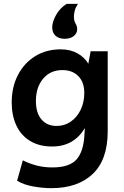

<svg xmlns="http://www.w3.org/2000/svg" viewBox="-20 -770 646 1000"><path d="M247 210Q203 210 152.5 201Q102 192 69 171L99 65Q132 82 170.5 92Q209 102 253 102Q342 102 379 60Q416 18 420 -72L422 -103Q394 -56 351.5 -31.5Q309 -7 252 -7Q184 -7 136.5 -36Q89 -65 65 -117Q41 -169 41 -236Q41 -317 73.5 -379.5Q106 -442 163.5 -477.5Q221 -513 296 -513Q346 -513 383 -492.5Q420 -472 440 -438L452 -503H541V-87Q541 62 463 136Q385 210 247 210ZM305 -405Q242 -405 204.5 -360Q167 -315 167 -244Q167 -182 196 -148Q225 -114 275 -114Q316 -114 348.5 -136.5Q381 -159 400 -198Q419 -237 419 -286Q419 -342 388 -373.5Q357 -405 305 -405ZM386 -750Q374 -732 369.5 -715Q365 -698 365 -685Q365 -661 373.5 -647.5Q382 -634 382 -618Q382 -597 364.5 -582.5Q347 -568 317 -568Q287 -568 269.5 -583.5Q252 -599 252 -628Q252 -656 272 -692Q292 -728 327 -750Z"/></svg>

Font: Livvic SemiBold
Style: Regular
Weight: 600
Designer: Jacques Le Bailly, Baron von Fonthausen
Version: Version 1.001; ttfautohint (v1.8.2)